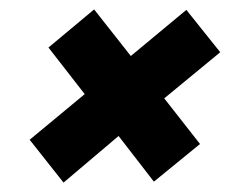

<svg xmlns="http://www.w3.org/2000/svg" viewBox="-20 -456 526 408"><path d="M115 -68 43 -159 160 -256 83 -355 180 -436 258 -337 376 -435 448 -345 329 -247 405 -150 307 -70 232 -167Z"/></svg>

Font: Saira Semi Condensed
Style: Bold Italic
Weight: 700
Width: 4
Italic angle: -12°
Designer: Hector Gatti with collaboration of the Omnibus-Type team
Foundry: Omnibus-Type
Version: Version 1.001; ttfautohint (v1.8)